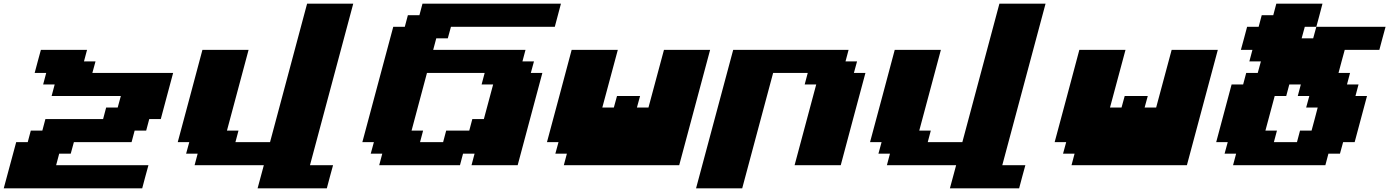

<svg xmlns="http://www.w3.org/2000/svg" viewBox="-54 -895 7525 1040"><path d="M-33.7 125H716.3Q721.7 104 732.9 62.5Q744.1 21 750 0H250L266.6 -62.5H329.1L346.2 -125H658.7L675.3 -187.5H737.8L754.4 -250H816.9Q828.1 -292 850.3 -375.2Q872.6 -458.5 883.8 -500H446.3L463.4 -562.5H400.9L417.5 -625H167.5Q161.6 -604 150.4 -562.3Q139.2 -520.5 133.8 -500H196.3L179.7 -437.5H242.2L225.6 -375H600.6L583.5 -312.5H521L504.4 -250H191.9L175.3 -187.5H112.8L96.2 -125H33.7Q22.5 -83.5 0 0Q-22.5 83.5 -33.7 125Z M1341.3 125H1716.3Q1721.7 104 1732.9 62.5Q1744.1 21 1750 0H1625Q1664.1 -146 1742.2 -437.5Q1820.3 -729 1859.4 -875H1609.4L1408.7 -125H1221.2L1237.8 -187.5H1175.3L1292.5 -625H1042.5Q1020.5 -542 975.8 -375Q931.2 -208 908.7 -125H971.2L954.1 -62.5H1016.6L1000 0H1375Q1369.1 21 1358.2 62.5Q1347.2 104 1341.3 125Z M2500 0H2750Q2772 -83 2816.9 -250Q2861.8 -417 2883.8 -500H2821.3L2838.4 -562.5H2775.9L2792.5 -625H2292.5L2309.1 -687.5H2371.6L2388.7 -750H2951.2Q2956.5 -770.5 2967.8 -812.5Q2979 -854.5 2984.4 -875H2234.4L2217.8 -812.5H2155.3L2138.7 -750H2076.2Q2048.3 -646 1992.4 -437.5Q1936.5 -229 1908.7 -125H1971.2L1954.1 -62.5H2016.6L2000 0H2437.5L2454.1 -62.5H2516.6ZM2346.2 -125H2221.2L2237.8 -187.5H2175.3L2258.8 -500H2571.3L2554.7 -437.5H2617.2L2566.9 -250H2504.4L2487.8 -187.5H2362.8Z M3000 0H3625Q3652.8 -104 3708.7 -312.3Q3764.6 -520.5 3792.5 -625H3542.5L3458.5 -312.5H3396L3413.1 -375H3288.1L3271 -312.5H3208.5L3292.5 -625H3042.5Q3020.5 -542 2975.8 -375Q2931.2 -208 2908.7 -125H2971.2L2954.1 -62.5H3016.6Z M3716.3 125H3966.3Q3994.1 20.5 4050 -187.5Q4106 -395.5 4133.8 -500H4321.3L4304.7 -437.5H4367.2L4250 0H4500Q4522 -83 4566.7 -250Q4611.3 -417 4633.8 -500H4571.3L4588.4 -562.5H4525.9L4542.5 -625H3917.5Q3883.8 -500 3816.9 -250Q3750 0 3716.3 125Z M5091.3 125H5466.3Q5471.7 104 5482.9 62.5Q5494.1 21 5500 0H5375Q5414.1 -146 5492.2 -437.5Q5570.3 -729 5609.4 -875H5359.4L5158.7 -125H4971.2L4987.8 -187.5H4925.3L5042.5 -625H4792.5Q4770.5 -542 4725.8 -375Q4681.2 -208 4658.7 -125H4721.2L4704.1 -62.5H4766.6L4750 0H5125Q5119.1 21 5108.2 62.5Q5097.2 104 5091.3 125Z M5750 0H6375Q6402.8 -104 6458.7 -312.3Q6514.6 -520.5 6542.5 -625H6292.5L6208.5 -312.5H6146L6163.1 -375H6038.1L6021 -312.5H5958.5L6042.5 -625H5792.5Q5770.5 -542 5725.8 -375Q5681.2 -208 5658.7 -125H5721.2L5704.1 -62.5H5766.6Z M6625 0H7125L7141.6 -62.5H7204.1L7221.2 -125H7283.7Q7294.9 -166.5 7317.1 -249.8Q7339.4 -333 7350.6 -375H7288.1L7304.7 -437.5H7242.2L7258.8 -500H7196.3Q7201.7 -520.5 7212.9 -562.3Q7224.1 -604 7230 -625H7417.5Q7422.9 -645.5 7434.1 -687.3Q7445.3 -729 7451.2 -750H7076.2L7059.1 -687.5H6996.6L7013.7 -750H7076.2Q7082 -771 7093 -812.5Q7104 -854 7109.4 -875H6859.4L6842.8 -812.5H6780.3L6763.7 -750H6701.2Q6695.8 -729.5 6684.6 -687.7Q6673.3 -646 6667.5 -625H6730L6713.4 -562.5H6775.9L6758.8 -500H6696.3L6679.7 -437.5H6617.2L6533.7 -125H6596.2L6579.1 -62.5H6641.6ZM6971.2 -125H6846.2L6862.8 -187.5H6800.3L6850.6 -375H6913.1L6929.7 -437.5H6992.2L6975.6 -375H7038.1L7021 -312.5H7083.5Q7078.1 -291.5 7067.1 -249.8Q7056.2 -208 7050.3 -187.5H6987.8Z"/></svg>

Font: Faithful 32x
Style: BoldOblique
Weight: 400
Foundry: Faithful Resource Pack
Version: Version 1.0; January 27, 2023